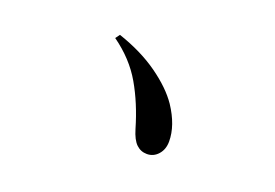

<svg xmlns="http://www.w3.org/2000/svg" viewBox="-68 -753 1136 792"><g transform="rotate(20 500.0 -357.0)"><path d="M331 -550 345 -569Q449 -534 523 -481Q597 -428 635 -372Q686 -295 686 -225Q686 -190 666 -167.5Q646 -145 617 -145Q590 -145 570.5 -163.5Q551 -182 538 -226Q508 -329 461.5 -409.5Q415 -490 331 -550Z"/></g></svg>

Font: Swei Spring CJKtc
Style: Bold
Weight: 700
Version: Version 1.021